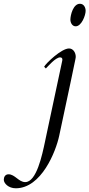

<svg xmlns="http://www.w3.org/2000/svg" viewBox="-162 -700 480 1032"><path d="M156.2 29.8C215.3 -248 235.8 -342.8 243.2 -381.3C245.1 -390.1 245.1 -393.6 245.1 -395C245.1 -416.5 231.9 -439.5 209 -439.5C168 -439.5 85.4 -360.4 75.2 -341.3L84.5 -332C94.7 -341.8 136.2 -391.6 161.1 -391.6C170.4 -391.6 173.3 -385.7 173.3 -379.4C173.3 -377.4 172.9 -375 172.4 -373C168 -353 150.9 -273.4 82.5 48.8C81.5 52.2 81.1 56.6 80.1 60.5C64.5 134.3 34.2 278.8 -26.4 278.8C-61.5 278.8 -81.5 236.8 -116.2 236.8C-134.3 236.8 -141.6 252 -141.6 266.1C-141.6 285.2 -116.7 312 -77.1 312C60.1 312 138.2 114.7 156.2 29.8ZM216.3 -594.7C216.3 -578.6 225.6 -558.6 244.6 -558.6C276.4 -558.6 298.3 -617.7 298.3 -641.6C298.3 -659.7 288.6 -679.7 267.6 -679.7C231.9 -679.7 216.8 -621.1 216.3 -594.7Z"/></svg>

Font: Cardo
Style: Italic
Weight: 400
Designer: David J. Perry
Foundry: David J. Perry
Version: Version 0.99